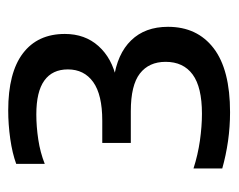

<svg xmlns="http://www.w3.org/2000/svg" viewBox="-74 -780 553 444"><g transform="rotate(-90 202.0 -557.5)"><path d="M165 -301.5Q131.5 -301.5 98.2 -306.2Q65 -311 35 -319.5V-386Q66 -376 99.2 -371.2Q132.5 -366.5 161.5 -366.5Q223 -366.5 252.2 -388Q281.5 -409.5 281.5 -450.5Q281.5 -489 254.5 -510Q227.5 -531 167.5 -531H94V-597H145.5Q205.5 -597 234.8 -618Q264 -639 264 -676.5Q264 -712.5 238.2 -731Q212.5 -749.5 160 -749.5Q132 -749.5 102 -745Q72 -740.5 45.5 -730V-796Q70 -805 103.5 -809.8Q137 -814.5 169 -814.5Q256.5 -814.5 301.2 -780.5Q346 -746.5 346 -683.5Q346 -637 318 -605.8Q290 -574.5 241.5 -564V-570.5Q300 -562.5 331.2 -530.2Q362.5 -498 362.5 -445Q362.5 -377.5 313 -339.5Q263.5 -301.5 165 -301.5Z"/></g></svg>

Font: Encode Sans SC Medium
Style: Regular
Weight: 500
Version: Version 3.002